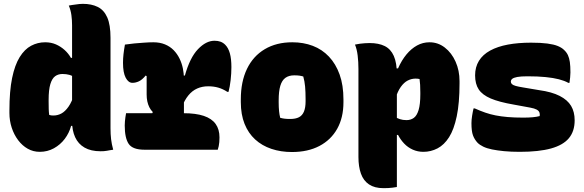

<svg xmlns="http://www.w3.org/2000/svg" viewBox="-20 -779 3040 999"><path d="M215 -559Q246 -559 271 -548Q296 -537 316 -519Q336 -501 349 -478H369V-375Q357 -385 341 -389.5Q325 -394 305 -394Q283 -394 267 -382.5Q251 -371 242 -341.5Q233 -312 233 -259V-251Q233 -228 233.5 -211.5Q234 -195 236 -181Q242 -179 247 -178.5Q252 -178 258 -178Q280 -178 299.5 -188.5Q319 -199 336.5 -224Q354 -249 367 -291V-124H350Q340 -87 317 -56.5Q294 -26 260.5 -7.5Q227 11 187 11Q153 11 124.5 -5Q96 -21 74.5 -49.5Q53 -78 41 -114.5Q29 -151 29 -191V-204Q29 -305 43 -373Q57 -441 82.5 -482Q108 -523 142 -541Q176 -559 215 -559ZM411 -759Q456 -759 488.5 -743Q521 -727 538 -688.5Q555 -650 555 -582Q555 -541 555 -487.5Q555 -434 555 -372.5Q555 -311 555 -245Q555 -179 555 -111Q555 -81 558 -55Q561 -29 569 0Q561 1 552.5 2.5Q544 4 536 5.5Q528 7 520 7.5Q512 8 503 8Q453 8 420 -11Q387 -30 371 -65Q355 -100 355 -147Q355 -214 355 -279Q355 -344 355 -407.5Q355 -471 355 -531.5Q355 -592 355 -648Q355 -675 351.5 -700.5Q348 -726 338 -750Q346 -752 355 -753Q364 -754 373.5 -755.5Q383 -757 392.5 -758Q402 -759 411 -759Z M768 -180 775 -196Q764 -207 757 -221Q750 -235 746.5 -251.5Q743 -268 743 -287Q743 -303 743 -319.5Q743 -336 743 -352Q743 -368 743 -383L738 -386Q720 -364 703 -356Q686 -348 669 -348Q648 -348 634 -374.5Q620 -401 620 -452Q620 -474 622.5 -496.5Q625 -519 630 -547Q642 -548 654.5 -550Q667 -552 679 -553Q691 -554 704 -555Q717 -556 729.5 -557Q742 -558 754.5 -558.5Q767 -559 778 -559Q812 -559 838.5 -548Q865 -537 883.5 -518Q902 -499 914 -474.5Q926 -450 931.5 -423Q937 -396 937 -369Q937 -343 937 -317.5Q937 -292 937 -266.5Q937 -241 937 -215Q937 -189 937 -163ZM926 -386H942Q968 -479 1010 -523Q1052 -567 1096 -567Q1114 -567 1127.5 -562Q1141 -557 1152 -546Q1168 -530 1176 -501.5Q1184 -473 1184 -430Q1184 -397 1180 -362Q1176 -327 1169 -301H1163Q1140 -316 1116 -323Q1092 -330 1063 -330Q1032 -330 1006 -318.5Q980 -307 960 -282.5Q940 -258 926 -221ZM636 -190H934Q999 -190 1040.5 -176Q1082 -162 1102 -134Q1122 -106 1122 -64Q1122 -51 1121 -39.5Q1120 -28 1118 -18.5Q1116 -9 1113 0H732Q670 0 649.5 -30.5Q629 -61 629 -126Q629 -137 630 -147.5Q631 -158 632.5 -169Q634 -180 636 -190Z M1501 -559Q1559 -559 1607.5 -540.5Q1656 -522 1691.5 -484.5Q1727 -447 1747 -391.5Q1767 -336 1767 -261V-247Q1767 -167 1734.5 -109Q1702 -51 1642 -19.5Q1582 12 1499 12Q1441 12 1392 -4.5Q1343 -21 1307.5 -53.5Q1272 -86 1252.5 -134.5Q1233 -183 1233 -248V-262Q1233 -354 1265 -420.5Q1297 -487 1357.5 -523Q1418 -559 1501 -559ZM1511 -387Q1483 -387 1465 -374Q1447 -361 1438.5 -332.5Q1430 -304 1430 -257V-246Q1430 -221 1432 -201Q1434 -181 1438 -166Q1449 -163 1460.5 -161.5Q1472 -160 1490 -160Q1518 -160 1535.5 -169Q1553 -178 1561.5 -198.5Q1570 -219 1570 -252V-263Q1570 -301 1567.5 -328.5Q1565 -356 1558 -381Q1548 -384 1537.5 -385.5Q1527 -387 1511 -387Z M1827 -547Q1840 -550 1852.5 -551.5Q1865 -553 1877.5 -554Q1890 -555 1903 -555Q1950 -555 1981.5 -539.5Q2013 -524 2029 -488Q2045 -452 2045 -392Q2045 -318 2045 -244.5Q2045 -171 2045 -98Q2045 -25 2045 48Q2045 121 2045 194Q2033 196 2022 197.5Q2011 199 1999.5 199.5Q1988 200 1975 200Q1929 200 1900 180.5Q1871 161 1858 124.5Q1845 88 1845 38Q1845 -19 1845 -73Q1845 -127 1845 -182Q1845 -237 1845 -295.5Q1845 -354 1845 -420Q1845 -457 1841 -490Q1837 -523 1827 -547ZM2215 -559Q2259 -559 2294.5 -531.5Q2330 -504 2350.5 -458Q2371 -412 2371 -357V-345Q2371 -243 2356.5 -174Q2342 -105 2316.5 -65Q2291 -25 2256.5 -7Q2222 11 2183 11Q2153 11 2127.5 -0.5Q2102 -12 2083 -32Q2064 -52 2051 -77H2035V-171Q2046 -164 2061 -159Q2076 -154 2095 -154Q2117 -154 2133 -165.5Q2149 -177 2158 -206.5Q2167 -236 2167 -289V-297Q2167 -321 2166 -337.5Q2165 -354 2163 -368Q2158 -369 2152.5 -369.5Q2147 -370 2142 -370Q2121 -370 2101.5 -360Q2082 -350 2065.5 -327Q2049 -304 2037 -265V-423H2051Q2070 -466 2095 -496Q2120 -526 2150 -542.5Q2180 -559 2215 -559Z M2703 -167Q2731 -167 2752 -169Q2773 -171 2788 -175Q2790 -186 2786.5 -194.5Q2783 -203 2772 -209Q2761 -215 2739 -219L2652 -235Q2577 -248 2533.5 -266.5Q2490 -285 2471 -313.5Q2452 -342 2452 -387Q2452 -430 2472 -462.5Q2492 -495 2530.5 -516Q2569 -537 2622.5 -547Q2676 -557 2743 -557Q2794 -557 2828 -552.5Q2862 -548 2882.5 -539.5Q2903 -531 2915 -519Q2928 -507 2935 -492Q2942 -477 2945 -456Q2948 -435 2948 -402Q2948 -390 2946.5 -376Q2945 -362 2943 -348H2937Q2917 -359 2888 -366.5Q2859 -374 2818.5 -378Q2778 -382 2725 -382Q2690 -382 2671.5 -378.5Q2653 -375 2645.5 -369Q2638 -363 2638 -354Q2638 -347 2643.5 -341.5Q2649 -336 2663 -332Q2677 -328 2702 -324L2785 -310Q2851 -301 2892 -280Q2933 -259 2951.5 -228Q2970 -197 2970 -153Q2970 -96 2940 -60Q2910 -24 2847 -6.5Q2784 11 2684 11Q2639 11 2603 7.5Q2567 4 2540 -1.5Q2513 -7 2494.5 -16Q2476 -25 2465 -36Q2449 -53 2441 -74.5Q2433 -96 2433 -138Q2433 -155 2436.5 -177Q2440 -199 2444 -215H2450Q2479 -202 2505 -193Q2531 -184 2559 -178.5Q2587 -173 2622 -170Q2657 -167 2703 -167Z"/></svg>

Font: Recursive Monospace Casual Black
Style: Regular
Weight: 900
Version: Version 1.047